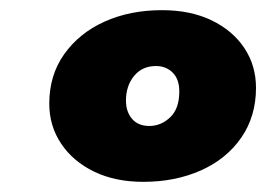

<svg xmlns="http://www.w3.org/2000/svg" viewBox="-20 -772 524 378"><path d="M262 -414Q207 -414 165.5 -434Q124 -454 100.5 -489Q77 -524 77 -568Q77 -624 106.5 -665.5Q136 -707 186 -729.5Q236 -752 299 -752Q355 -752 396.5 -732Q438 -712 461 -677.5Q484 -643 484 -599Q484 -543 455 -501Q426 -459 375.5 -436.5Q325 -414 262 -414ZM274 -524Q297 -524 315 -541Q333 -558 333 -592Q333 -616 320 -629Q307 -642 287 -642Q260 -642 244 -622.5Q228 -603 228 -574Q228 -552 240 -538Q252 -524 274 -524Z"/></svg>

Font: Montserrat Black
Style: Italic
Weight: 900
Italic angle: -11.3°
Designer: Julieta Ulanovsky
Foundry: Julieta Ulanovsky
Version: Version 9.000; ttfautohint (v1.8.4.7-5d5b)